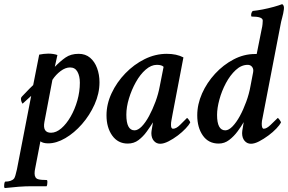

<svg xmlns="http://www.w3.org/2000/svg" viewBox="-27 -694 1404 936"><path d="M-2.9 222.7Q-6.8 221.7 -6.8 214.8Q-6.8 196.3 -2 191.4Q29.3 191.4 42 175.8Q47.9 167 55.7 130.9L125 -226.6L83 -188.5Q75.2 -199.2 75.2 -212.9Q75.2 -218.8 80.1 -223.6Q102.5 -247.1 116.2 -261.2Q129.9 -275.4 134.8 -279.3L164.1 -427.7Q174.8 -429.7 186 -431.2Q197.3 -432.6 208 -432.6Q233.4 -432.6 252.9 -425.8L240.2 -368.2Q266.6 -395.5 292.5 -413.6Q318.4 -431.6 356.4 -431.6Q389.6 -431.6 412.1 -412.6Q434.6 -393.6 446.3 -361.8Q458 -330.1 458 -293Q458 -238.3 434.1 -185.1Q410.2 -131.8 372.6 -88.9Q335 -45.9 291.5 -20.5Q248 4.9 208 4.9Q183.6 4.9 169.9 -4.9L144.5 127Q141.6 139.6 141.6 151.4Q141.6 174.8 159.2 179.7Q171.9 183.6 200.2 183.6Q204.1 183.6 204.1 192.4Q204.1 207 200.2 213.9H127.9Q97.7 213.9 64.9 216.3Q32.2 218.8 -2.9 222.7ZM221.7 -46.9Q247.1 -46.9 272 -68.4Q296.9 -89.8 317.4 -125.5Q337.9 -161.1 350.1 -204.1Q362.3 -247.1 362.3 -291Q362.3 -323.2 350.6 -344.2Q338.9 -365.2 314.5 -365.2Q292 -365.2 268.6 -347.7Q245.1 -330.1 228.5 -304.7L189.5 -99.6Q179.7 -46.9 221.7 -46.9Z M753.9 6.8Q735.4 6.8 723.1 -7.3Q710.9 -21.5 710.9 -44.9Q710.9 -52.7 714.4 -71.8Q717.8 -90.8 718.8 -97.7Q706.1 -77.1 688.5 -52.7Q670.9 -28.3 648.4 -11.2Q626 5.9 595.7 5.9Q547.9 5.9 520 -33.2Q492.2 -72.3 492.2 -131.8Q492.2 -186.5 517.1 -239.7Q542 -293 584 -336.4Q626 -379.9 678.2 -405.8Q730.5 -431.6 786.1 -431.6Q834 -431.6 867.2 -414.1L814.5 -138.7Q810.5 -116.2 808.6 -106.4Q806.6 -96.7 806.6 -85Q806.6 -66.4 816.4 -66.4Q832 -66.4 850.6 -85Q869.1 -103.5 884.8 -119.1Q886.7 -119.1 893.6 -109.9Q900.4 -100.6 900.4 -96.7Q894.5 -85 877.9 -67.4Q861.3 -49.8 839.4 -33.2Q817.4 -16.6 794.4 -4.9Q771.5 6.8 753.9 6.8ZM628.9 -58.6Q645.5 -58.6 664.1 -77.6Q682.6 -96.7 699.7 -128.4Q716.8 -160.2 731 -198.2Q745.1 -236.3 752 -274.4L770.5 -368.2Q761.7 -377.9 737.3 -377.9Q710 -377.9 683.1 -354.5Q656.2 -331.1 635.3 -293.5Q614.3 -255.9 601.6 -213.9Q588.9 -171.9 588.9 -134.8Q588.9 -58.6 628.9 -58.6Z M1196.3 6.8Q1177.7 6.8 1165.5 -7.3Q1153.3 -21.5 1153.3 -44.9Q1153.3 -53.7 1156.7 -71.8Q1160.2 -89.8 1161.1 -98.6Q1149.4 -78.1 1131.3 -53.7Q1113.3 -29.3 1090.3 -11.7Q1067.4 5.9 1039.1 5.9Q989.3 5.9 961.9 -33.2Q934.6 -72.3 934.6 -131.8Q934.6 -185.5 958 -238.3Q981.4 -291 1021.5 -334.5Q1061.5 -377.9 1111.8 -404.3Q1162.1 -430.7 1215.8 -430.7H1223.6L1224.6 -431.6L1248 -548.8Q1252 -565.4 1252.9 -576.7Q1253.9 -587.9 1253.9 -593.8Q1253.9 -613.3 1200.2 -613.3Q1197.3 -613.3 1197.3 -620.1Q1197.3 -632.8 1205.1 -640.6Q1225.6 -642.6 1253.4 -647.9Q1281.2 -653.3 1307.6 -660.6Q1334 -668 1348.6 -673.8Q1359.4 -668 1356.9 -648.4Q1354.5 -628.9 1348.6 -607.9Q1342.8 -586.9 1340.8 -574.2L1252 -114.3Q1251 -110.4 1250 -104.5Q1249 -98.6 1249 -90.8Q1249 -66.4 1258.8 -66.4Q1272.5 -66.4 1292 -85Q1311.5 -103.5 1327.1 -119.1Q1329.1 -119.1 1335.9 -109.9Q1342.8 -100.6 1342.8 -96.7Q1336.9 -85 1320.3 -67.4Q1303.7 -49.8 1281.2 -33.2Q1258.8 -16.6 1236.3 -4.9Q1213.9 6.8 1196.3 6.8ZM1071.3 -58.6Q1087.9 -58.6 1106.4 -77.6Q1125 -96.7 1142.1 -127.9Q1159.2 -159.2 1173.3 -197.8Q1187.5 -236.3 1194.3 -275.4L1207 -341.8Q1210 -357.4 1202.1 -367.7Q1194.3 -377.9 1180.7 -377.9Q1149.4 -377.9 1122.1 -352.5Q1094.7 -327.1 1074.2 -288.6Q1053.7 -250 1042.5 -208.5Q1031.2 -167 1031.2 -133.8Q1031.2 -58.6 1071.3 -58.6Z"/></svg>

Font: Crimson Text SemiBold
Style: Italic
Weight: 600
Italic angle: -11°
Designer: Sebastian Kosch
Foundry: Sebastian Kosch
Version: Version 1.100; ttfautohint (v1.8.4)